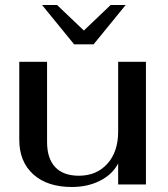

<svg xmlns="http://www.w3.org/2000/svg" viewBox="-20 -737 671 767"><path d="M57 -179V-490H168V-170Q168 -104 200.5 -69.5Q233 -35 295 -35Q366 -35 409 -83Q452 -131 452 -211V-490H563V0H452V-84Q429 -40 379.5 -15Q330 10 267 10Q169 10 113 -40.5Q57 -91 57 -179ZM148 -717H208L315 -615L422 -717H482L354 -560H276Z"/></svg>

Font: Fahkwang Medium
Style: Regular
Weight: 500
Version: Version 1.000; ttfautohint (v1.6)